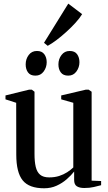

<svg xmlns="http://www.w3.org/2000/svg" viewBox="-20 -1002 583 1032"><path d="M433 8.5Q407.5 8.5 393 -0.8Q378.5 -10 378.5 -34.5V-80Q362.5 -59.5 338.5 -38.5Q314.5 -17.5 284.2 -3.8Q254 10 217 10Q136.5 10 102 -32.5Q67.5 -75 67.5 -170.5L67 -449.5L9.5 -468V-489L136 -520H151L165.5 -509V-174Q165.5 -133.5 172 -105.5Q178.5 -77.5 195.5 -63Q212.5 -48.5 244.5 -48.5Q274 -48.5 298 -56.2Q322 -64 341 -76.2Q360 -88.5 374 -102V-449.5L309 -468V-489L441 -520H456.5L472.5 -509V-31L523.5 -29V-6.5Q507 -2 484.5 3.2Q462 8.5 433 8.5ZM170 -595.5Q143 -595.5 130.5 -612.8Q118 -630 118 -656Q118 -684.5 134.2 -706.2Q150.5 -728 178 -728H179Q205.5 -728 218.2 -710.5Q231 -693 231 -667.5Q231 -640 214.8 -617.8Q198.5 -595.5 171 -595.5ZM346.5 -595.5Q319.5 -595.5 306.8 -612.8Q294 -630 294 -656Q294 -684.5 310.5 -706.2Q327 -728 354 -728H355Q382 -728 394.5 -710.5Q407 -693 407 -667.5Q407 -640 390.8 -617.8Q374.5 -595.5 347.5 -595.5ZM236 -756 216.5 -772 347 -982.5 421.5 -926Q408.5 -904.5 386.2 -880Q364 -855.5 337.5 -831.5Q311 -807.5 284.8 -787.5Q258.5 -767.5 237 -756Z"/></svg>

Font: Merriweather 120pt
Style: Regular
Weight: 400
Version: Version 2.100